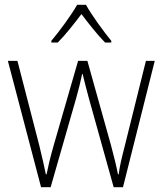

<svg xmlns="http://www.w3.org/2000/svg" viewBox="-20 -784 681 804"><path d="M340 -764H303C279 -721 228 -652 195 -613V-606H222C255 -639 293 -688 321 -725C350 -687 387 -639 420 -606H446V-613C417 -648 364 -720 340 -764ZM352 -373 456 0H495L628 -529H591L502 -171C489 -120 482 -92 477 -54H474C467 -90 457 -130 445 -175L346 -529H307L205 -176C190 -124 181 -84 175 -54H172C165 -89 157 -123 144 -177L53 -529H13L152 0H192L299 -373C309 -408 317 -441 324 -474H326C334 -441 342 -410 352 -373Z"/></svg>

Font: Noto Sans Thai Looped SemiCondensed ExtraLight
Style: Regular
Weight: 200
Width: 4
Designer: Sasikarn Vongin, Ben Mitchell
Foundry: The Fontpad Ltd
Version: Version 1.001